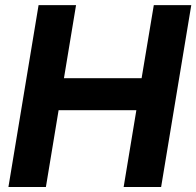

<svg xmlns="http://www.w3.org/2000/svg" viewBox="-20 -748 785 768"><path d="M13.7 0 134.3 -727.5H284.2L235.8 -435.1H546.4L595.2 -727.5H745.1L624.5 0H474.6L525.4 -307.1H214.4L163.6 0Z"/></svg>

Font: Inter 28pt
Style: Bold Italic
Weight: 700
Italic angle: -9.3988°
Designer: Rasmus Andersson
Foundry: rsms
Version: Version 4.001;git-66647c0bb